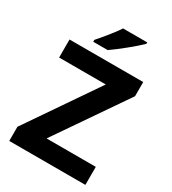

<svg xmlns="http://www.w3.org/2000/svg" viewBox="-221 -1048 1038 1162"><g transform="rotate(30 298.0 -467.0)"><path d="M565 0H33V-99L368 -588H42V-714H557V-615L221 -126H565ZM458 -934V-924Q444 -910 420.5 -889.5Q397 -869 370.5 -847.5Q344 -826 318.5 -806.5Q293 -787 274 -774H173V-787Q190 -806 211.5 -832Q233 -858 254 -885Q275 -912 289 -934Z"/></g></svg>

Font: Noto Sans Cherokee
Style: Regular
Weight: 400
Designer: Monotype Design Team
Foundry: Monotype Imaging Inc.
Version: Version 2.001